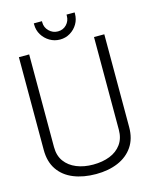

<svg xmlns="http://www.w3.org/2000/svg" viewBox="-127 -935 804 1027"><g transform="rotate(-15 275.0 -421.5)"><path d="M388 -854H343V-847Q343 -819 324 -799Q305 -779 276 -779Q248 -779 227.5 -799Q207 -819 207 -847V-854H162V-847Q162 -816 177.5 -790.5Q193 -765 219 -749.5Q245 -734 276 -734Q307 -734 332.5 -749.5Q358 -765 373 -790.5Q388 -816 388 -847ZM511 -186V-700H454V-187Q454 -139 430.5 -106.5Q407 -74 366.5 -58Q326 -42 274 -42Q223 -42 182.5 -58.5Q142 -75 118.5 -107Q95 -139 95 -187V-700H38V-186Q38 -121 68 -77Q98 -33 152 -11Q206 11 276 11Q345 11 398 -11.5Q451 -34 481 -78Q511 -122 511 -186Z"/></g></svg>

Font: AdventPro_ExpandedRegular
Style: ExpandedRegular
Weight: 400
Width: 7
Designer: VivaRado, Andreas Kalpakidis
Foundry: VivaRado, Andreas Kalpakidis
Version: Version 3.000